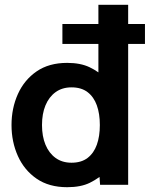

<svg xmlns="http://www.w3.org/2000/svg" viewBox="-20 -770 624 800"><path d="M240 -587V-670H584V-587ZM260 10Q184 10 132.5 -25.5Q81 -61 54.5 -120Q28 -179 28 -249Q28 -319 54.5 -378Q81 -437 132.5 -472.5Q184 -508 260 -508Q315 -508 353 -490Q391 -472 420 -443L390 -417V-750H514V0H397L391 -85L427 -59Q392 -27 354.5 -8.5Q317 10 260 10ZM278 -92Q319 -92 345 -112Q371 -132 383.5 -167Q396 -202 396 -249Q396 -296 383.5 -331Q371 -366 345 -386Q319 -406 278 -406Q239 -406 211.5 -386Q184 -366 169.5 -331Q155 -296 155 -249Q155 -202 169.5 -167Q184 -132 211.5 -112Q239 -92 278 -92Z"/></svg>

Font: Cabin VF Beta
Style: Regular
Weight: 400
Designer: Pablo Impallari
Foundry: Pablo Impallari. http://www.impallari.com Igino Marini. http://www.ikern.com
Version: Version 2.200